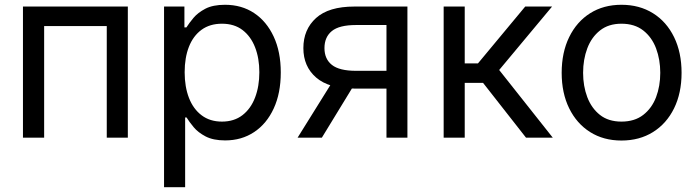

<svg xmlns="http://www.w3.org/2000/svg" viewBox="-20 -568 2880 792"><path d="M507.3 -541V0H420.4V-460.4H162.1V0H74.7V-541Z M656.7 204.1V-541H740.7V-455.1H749Q759.8 -472.2 777.8 -493.9Q795.9 -515.6 827.1 -532Q858.4 -548.3 908.2 -548.3Q976.6 -548.3 1028.1 -514.2Q1079.6 -480 1108.9 -417.2Q1138.2 -354.5 1138.2 -269Q1138.2 -183.6 1109.1 -120.6Q1080.1 -57.6 1028.3 -23.2Q976.6 11.2 908.7 11.2Q859.9 11.2 828.4 -5.1Q796.9 -21.5 778.6 -43.7Q760.3 -65.9 749.5 -83.5H743.7V204.1ZM895.5 -66.4Q945.8 -66.4 980.2 -93Q1014.6 -119.6 1032.2 -165.8Q1049.8 -211.9 1049.8 -270Q1049.8 -327.6 1032.2 -372.8Q1014.6 -418 980.5 -444.1Q946.3 -470.2 895.5 -470.2Q845.7 -470.2 811.3 -445.1Q776.9 -419.9 759.3 -375Q741.7 -330.1 741.7 -270Q741.7 -210 759.5 -164.1Q777.3 -118.2 811.8 -92.3Q846.2 -66.4 895.5 -66.4Z M1660.6 0H1574.2V-464.8H1448.7Q1379.4 -464.8 1348.9 -439.9Q1318.4 -415 1318.4 -369.6Q1318.4 -324.7 1349.1 -300.3Q1379.9 -275.9 1448.2 -275.9H1611.3V-202.6H1442.4Q1336.4 -202.6 1283.9 -248.3Q1231.4 -293.9 1231.4 -369.6Q1231.4 -446.3 1283.7 -493.7Q1335.9 -541 1441.9 -541H1660.6ZM1307.6 0H1207.5L1359.9 -244.6H1457Z M1810.1 0V-541H1897V-306.6H1951.7L2146.5 -541H2257.3L2039.1 -279.3L2260.3 0H2149.9L1972.7 -226.1H1897V0Z M2543.5 11.7Q2469.7 11.7 2414.3 -23.2Q2358.9 -58.1 2327.9 -121.1Q2296.9 -184.1 2296.9 -267.6Q2296.9 -351.6 2327.9 -415Q2358.9 -478.5 2414.3 -513.4Q2469.7 -548.3 2543.5 -548.3Q2617.7 -548.3 2673.6 -513.4Q2729.5 -478.5 2760.5 -415Q2791.5 -351.6 2791.5 -267.6Q2791.5 -184.1 2760.5 -121.1Q2729.5 -58.1 2673.6 -23.2Q2617.7 11.7 2543.5 11.7ZM2543.5 -66.4Q2597.7 -66.4 2633.3 -94Q2668.9 -121.6 2686.3 -167.2Q2703.6 -212.9 2703.6 -267.6Q2703.6 -322.3 2686.3 -368.4Q2668.9 -414.6 2633.3 -442.4Q2597.7 -470.2 2543.5 -470.2Q2490.2 -470.2 2455.1 -442.4Q2419.9 -414.6 2402.6 -368.7Q2385.3 -322.8 2385.3 -267.6Q2385.3 -212.9 2402.6 -167.2Q2419.9 -121.6 2454.8 -94Q2489.7 -66.4 2543.5 -66.4Z"/></svg>

Font: Inter 17pt
Style: Regular
Weight: 400
Version: Version 4.001;git-66647c0bb